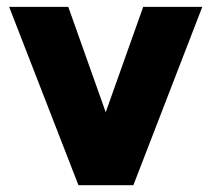

<svg xmlns="http://www.w3.org/2000/svg" viewBox="-20 -543 621 563"><path d="M399.9 -522.9H573.2L371.1 0H210L6.8 -522.9H180.2L290 -213.9Z"/></svg>

Font: LT Superior Black
Style: Regular
Weight: 900
Designer: Daniel Lyons
Foundry: LyonsType
Version: Version 2.005